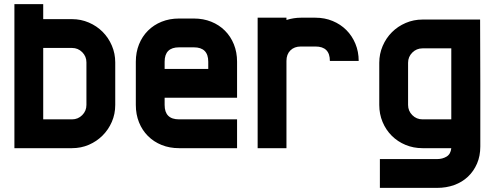

<svg xmlns="http://www.w3.org/2000/svg" viewBox="-20 -720 2404 933"><path d="M330 0H50V-700H190V-627H330Q373 -627 411.5 -610.5Q450 -594 478.5 -565.5Q507 -537 523.5 -498.5Q540 -460 540 -417V-210Q540 -166 523.5 -128Q507 -90 478.5 -61.5Q450 -33 412 -16.5Q374 0 330 0ZM400 -210V-417Q400 -446 379.5 -466.5Q359 -487 330 -487H190V-140H330Q359 -140 379.5 -160.5Q400 -181 400 -210Z M1132 0H850Q804 0 765.5 -15.5Q727 -31 699 -59Q671 -87 655.5 -125.5Q640 -164 640 -210V-420Q640 -466 655.5 -504.5Q671 -543 699 -571Q727 -599 765.5 -614.5Q804 -630 850 -630H922Q968 -630 1006.5 -614.5Q1045 -599 1073 -571Q1101 -543 1116.5 -504.5Q1132 -466 1132 -420V-245H780V-210Q780 -140 850 -140H1132ZM780 -420V-385H992V-420Q992 -490 922 -490H850Q780 -490 780 -420Z M1583 -424Q1583 -494 1513 -494H1442Q1410 -494 1391 -475Q1372 -456 1372 -424V0H1232V-634H1372V-623Q1408 -634 1442 -634H1513Q1558 -634 1596.5 -618Q1635 -602 1663 -574Q1691 -546 1707 -507.5Q1723 -469 1723 -424Z M2314 -8Q2314 38 2298 75Q2282 112 2254 138.5Q2226 165 2187.5 179Q2149 193 2104 193H1826V53H2104Q2130 53 2150 41Q2170 29 2173 0H2033Q1989 0 1950.5 -16Q1912 -32 1883.5 -60.5Q1855 -89 1839 -127.5Q1823 -166 1823 -210V-415Q1823 -458 1839.5 -496.5Q1856 -535 1884.5 -563.5Q1913 -592 1951.5 -608.5Q1990 -625 2033 -625H2313Q2314 -470 2314 -316.5Q2314 -163 2314 -8ZM1963 -415V-210Q1963 -181 1983.5 -160.5Q2004 -140 2033 -140H2173V-485H2033Q2004 -485 1983.5 -464.5Q1963 -444 1963 -415Z"/></svg>

Font: CAT North
Style: Regular
Weight: 400
Designer: Peter Wiegel
Foundry: Peter Wiegel
Version: Version 1.000